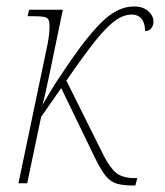

<svg xmlns="http://www.w3.org/2000/svg" viewBox="-20 -566 509 593"><path d="M454 -499Q454 -486 446.5 -478Q439 -470 428 -470Q428 -495 417 -508Q406 -521 387 -521Q362 -521 336 -502.5Q310 -484 275 -440.5Q240 -397 185 -317L301 -84Q321 -46 339.5 -31.5Q358 -17 392 -16H404L398 7H393Q359 7 340 1Q321 -5 307 -22Q293 -39 274 -77L169 -294L107 -205L64 0H37L127 -430Q133 -462 133 -484Q133 -499 129.5 -505.5Q126 -512 115.5 -514Q105 -516 81 -516H65L70 -536H174L135 -347Q120 -274 111 -242L150 -307L197 -377Q258 -465 302.5 -505.5Q347 -546 394 -546Q422 -546 438 -531.5Q454 -517 454 -499Z"/></svg>

Font: Noto Serif NarrowThin
Style: Italic
Weight: 250
Width: 4
Italic angle: -12°
Designer: Monotype Design Team
Foundry: Monotype Imaging Inc.
Version: Version 1.001